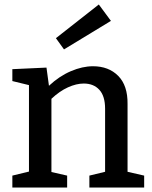

<svg xmlns="http://www.w3.org/2000/svg" viewBox="-20 -835 677 855"><path d="M548 -70 622 -53V0H378V-53L448 -70V-351Q448 -407 422.5 -435Q397 -463 353 -463Q320 -463 282.5 -446Q245 -429 209 -395V-69L279 -53V0H35V-53L109 -71V-456L35 -474V-527L187 -534L198 -453Q244 -496 295.5 -518Q347 -540 394 -540Q464 -540 506.5 -497Q549 -454 548 -372ZM474 -742 265 -615 229 -665 420 -815Z"/></svg>

Font: Bitter Pro Medium
Style: Regular
Weight: 500
Designer: Sol Matas, and Bitter project Authors
Foundry: Sol Matas
Version: Version 1.010